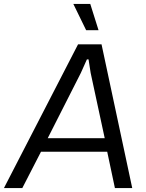

<svg xmlns="http://www.w3.org/2000/svg" viewBox="-60 -954 742 974"><path d="M377 -800.8 312 -934.1H397.9L439.9 -800.8ZM-40 0 335.9 -729H455.1L610.8 0H522.9L483.9 -184.1H147.9L53.2 0ZM182.1 -252.9H471.2L399.9 -584L389.2 -652.8H380.9L350.1 -584Z"/></svg>

Font: Hubot Sans
Style: Italic
Weight: 400
Italic angle: -10°
Designer: Deni Anggara
Foundry: GitHub
Version: Version 1.001;gftools[0.9.31]